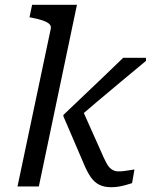

<svg xmlns="http://www.w3.org/2000/svg" viewBox="-20 -778 629 801"><path d="M413 -120 321 -326 280 -264Q331 -308 382.5 -351.5Q434 -395 485.5 -438Q537 -481 589 -524V-537H494Q453 -497 411.5 -457.5Q370 -418 328.5 -378.5Q287 -339 245 -299L244 -294L329 -96Q343 -62 358 -40Q373 -18 393.5 -7.5Q414 3 444 3Q460 3 475 0.5Q490 -2 504.5 -6Q519 -10 531 -14L541 -71Q533 -70 521.5 -68Q510 -66 498 -64.5Q486 -63 473 -63Q463 -63 454 -67Q445 -71 438 -78Q431 -85 425 -96Q419 -107 413 -120ZM53 0H142L301 -758H114L103 -706L113 -704Q139 -699 157 -693Q175 -687 184.5 -679Q194 -671 192 -659Z"/></svg>

Font: Roboto Serif
Style: Italic
Weight: 400
Italic angle: -10°
Designer: Greg Gazdowicz
Foundry: Commercial Type
Version: Version 1.008